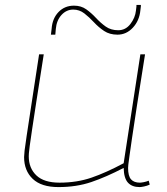

<svg xmlns="http://www.w3.org/2000/svg" viewBox="-20 -751 680 781"><path d="M218 10Q148 10 113 -23.5Q78 -57 78 -112Q78 -120 80 -138.5Q82 -157 88.5 -199Q95 -241 107 -320.5Q119 -400 139 -530H158Q140 -416 128.5 -342Q117 -268 110.5 -224Q104 -180 101 -158Q98 -136 97.5 -127.5Q97 -119 97 -115Q97 -67 128 -37.5Q159 -8 222 -8Q293 -8 352.5 -28.5Q412 -49 483 -87L551 -530H570Q550 -404 537 -321Q524 -238 517 -189Q510 -140 506.5 -115.5Q503 -91 502 -81.5Q501 -72 501 -68Q501 -35 513 -21.5Q525 -8 549 -8Q554 -8 564.5 -10Q575 -12 585 -16L589 0Q578 5 566 7.5Q554 10 548 10Q517 10 500.5 -8Q484 -26 483 -68Q412 -31 351.5 -10.5Q291 10 218 10ZM187 -610Q187 -611 186.5 -605.5Q186 -600 185.5 -597Q185 -594 186 -601Q187 -608 190 -634Q193 -676 218 -702Q243 -728 281 -728Q310 -728 331 -713Q352 -698 370.5 -678Q389 -658 410 -643Q431 -628 461 -628Q491 -628 510.5 -653.5Q530 -679 533 -708Q535 -723 535 -725Q535 -727 535 -731H553Q553 -727 553 -725.5Q553 -724 551 -709Q547 -667 520.5 -638.5Q494 -610 458 -610Q426 -610 403.5 -625Q381 -640 362 -660.5Q343 -681 323 -696.5Q303 -712 278 -712Q250 -712 230 -690Q210 -668 207 -633Q206 -619 205 -610Q205 -611 204.5 -604Q204 -597 203.5 -595Q203 -593 205 -610Z"/></svg>

Font: Georama Extended Thin
Style: Italic
Weight: 100
Width: 7
Italic angle: -9°
Designer: Jean-Baptiste Levee
Foundry: Production Type
Version: Version 1.000